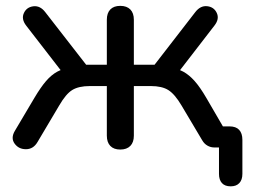

<svg xmlns="http://www.w3.org/2000/svg" viewBox="-20 -513 881 668"><path d="M741.9 92V-8.7L751.3 0H724.8Q712.9 0 701.8 -6.3Q690.7 -12.5 683.6 -24.8L611.4 -146.2Q588.3 -185.2 566 -199.4Q543.7 -213.6 504.7 -213.6H445.7V-41.1Q445.7 -17.9 433.4 -5.3Q421 7.3 398.4 7.3Q375.9 7.3 363.8 -5.3Q351.7 -17.9 351.7 -41.1V-213.6H292.8Q253.8 -213.6 231.5 -199.9Q209.2 -186.2 186.1 -146.2L110.5 -18.8Q96 6 70.6 6.1Q45.2 6.3 31 -13.1Q16.9 -32.4 31.4 -57.2L99.6 -172.3Q121.6 -209.4 140.2 -231Q158.7 -252.5 179.5 -263.8Q200.2 -275 228.3 -278L206.8 -248.5L71.3 -423.6Q53.5 -446.5 63 -467.3Q72.4 -488.1 95.9 -491.1Q119.5 -494 137.2 -471.1L279.7 -287.8H351.7V-444.3Q351.7 -467.5 363.8 -480.1Q375.9 -492.6 398.4 -492.6Q421 -492.6 433.4 -480.1Q445.7 -467.5 445.7 -444.3V-287.8H517.8L659.6 -471.1Q677.4 -494 700.9 -491.4Q724.5 -488.8 734.2 -467.9Q744 -447.1 726.2 -424.2L590.6 -248.5L568.5 -278Q596.6 -275 617.4 -263.8Q638.1 -252.5 657.1 -231.1Q676.1 -209.8 697.9 -172.3L777.5 -35.4L746.7 -73.3H778.2Q800.9 -73.3 812.1 -61.2Q823.3 -49.1 823.3 -26.4V92Q823.3 112.6 812.7 123.9Q802.2 135.3 782.6 135.3Q762.3 135.3 752.1 123.9Q741.9 112.6 741.9 92Z"/></svg>

Font: SN Pro Thin
Style: Regular
Weight: 200
Designer: Tobias Whetton
Foundry: Supernotes
Version: Version 1.003;Glyphs 3.3 (3324)